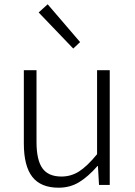

<svg xmlns="http://www.w3.org/2000/svg" viewBox="-20 -861 629 894"><path d="M91 -193V-534H150V-200Q150 -116 177.5 -77.5Q205 -39 266 -39Q311 -39 348.5 -63Q386 -87 432 -143V-534H491V0H441L436 -88H434Q390 -38 348 -12.5Q306 13 253 13Q170 13 130.5 -37.5Q91 -88 91 -193ZM160 -803 202 -841 353 -665 321 -635Z"/></svg>

Font: Merged Yaku Han JP Light
Style: Regular
Weight: 300
Designer: Ryoko NISHIZUKA 西塚涼子 (kana, bopomofo & ideographs); Paul D. Hunt (Latin, Greek & Cyrillic); Sandoll Communications 산돌커뮤니
Foundry: Adobe
Version: Version 2.004